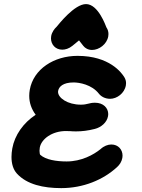

<svg xmlns="http://www.w3.org/2000/svg" viewBox="-20 -939 708 959"><path d="M291 -690.9C305.7 -690.9 323.9 -695.7 341.5 -710L374.7 -737.3L396.1 -709.9C405.1 -698.3 420.3 -689.5 439.9 -689.5C475.1 -689.5 513.7 -718.1 520.7 -757.3C521.3 -761 521.7 -765 521.7 -769C521.7 -779.9 519 -791.5 511.5 -802.3C508.3 -809.3 471 -918.6 409.7 -918.6C351.4 -918.6 273.7 -817.9 262.6 -805.1C251.9 -795.6 239.1 -778.3 235.7 -758.9C235 -755 234.7 -751.2 234.7 -747.5C234.7 -716.9 256.7 -690.9 291 -690.9ZM158.2 -365.7C96.8 -325.6 53.1 -263.8 41.4 -197.6C38.8 -182.9 37.4 -168.7 37.4 -155.1C37.4 -121.7 45.7 -92.4 64.7 -71.7C114.5 -17.5 196.7 0.6 285.9 0.6C395.7 0.6 495.5 -40.5 564.9 -104.6C577.6 -116.1 587.8 -131.5 591.1 -150.5C591.8 -154.2 592.1 -157.9 592.1 -161.6C592.1 -191.2 571.2 -217.3 536.1 -217.3C518.8 -217.3 498.7 -209.6 482.6 -194.5C447 -165.7 386.8 -132.6 312.8 -132.6C261.1 -132.6 208.2 -141.1 181.1 -165.7C179.4 -167.2 177.3 -174.9 177.3 -185.8C177.3 -190.6 177.7 -195.9 178.7 -201.6C186.3 -244.6 240 -284.5 309.3 -284.5C311.5 -284.5 314.3 -284.5 319.4 -284.2L320.5 -284.1H328.5C335.7 -283.4 346.6 -282.7 358.9 -282.7C389.1 -282.7 419.4 -286.3 453.4 -295C484.9 -302.8 514 -326.8 519.7 -359.1C520.3 -362.5 520.6 -365.8 520.6 -369.1C520.6 -399.2 496.7 -425.9 454.4 -425.9C424.2 -425.9 418 -416.2 383.8 -416.2C317.9 -416.2 269.9 -449.8 269.9 -480.2C269.9 -481.8 270.1 -483.4 270.4 -485.1C274 -505.5 294.2 -527.2 347.8 -527.2C375.6 -527.2 438 -517 473.8 -471.2C484.2 -457.7 504.1 -445.5 530 -445.5C563.8 -445.5 601.6 -472.8 608.6 -512.3C609.2 -516 609.6 -519.7 609.6 -523.6C609.6 -533.5 607.1 -543.8 600.6 -554.1C587.6 -575 527.2 -660 367.3 -660C250 -660 147 -594.1 128.7 -490.4C126.9 -480.2 126 -470.2 126 -460.4C126 -425.6 137.3 -393.9 158.2 -365.7Z"/></svg>

Font: TudorRose
Style: BoldOblique
Weight: 500
Version: Version 001.000